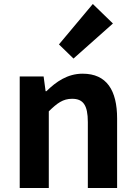

<svg xmlns="http://www.w3.org/2000/svg" viewBox="-20 -944 681 964"><path d="M79 0H225V-385C267 -426 296 -448 342 -448C397 -448 421 -417 421 -331V0H568V-349C568 -490 516 -574 395 -574C319 -574 262 -534 213 -486H209L199 -560H79ZM349 -650 547 -826 446 -924 276 -721Z"/></svg>

Font: Noto Sans CJK KR Bold
Style: Regular
Weight: 700
Designer: Ryoko NISHIZUKA (kana & ideographs); Paul D. Hunt (Latin, Greek & Cyrillic); Wenlong ZHANG (bopomofo); Sandoll Communica
Foundry: Adobe Systems Incorporated
Version: Version 1.004;PS 1.004;hotconv 1.0.82;makeotf.lib2.5.63406